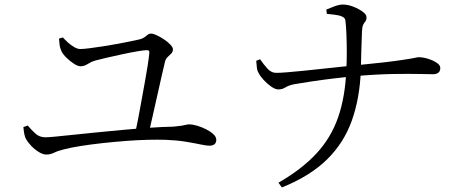

<svg xmlns="http://www.w3.org/2000/svg" viewBox="-20 -777 2040 846"><path d="M574 -182Q581 -213 588.5 -252.5Q596 -292 603.5 -334Q611 -376 618.5 -416.5Q626 -457 631 -490Q636 -523 638 -544Q640 -556 627 -556Q616 -556 586 -551Q556 -546 519 -538Q482 -530 449.5 -522.5Q417 -515 399 -510Q382 -505 366.5 -495Q351 -485 335 -485Q323 -485 306 -496Q289 -507 273.5 -522Q258 -537 251 -551Q244 -566 242.5 -580.5Q241 -595 240 -607L257 -612Q265 -603 278.5 -590.5Q292 -578 307 -569.5Q322 -561 333 -561Q348 -561 375 -564.5Q402 -568 434.5 -573Q467 -578 499.5 -584Q532 -590 558 -595.5Q584 -601 597 -604Q608 -607 616 -612.5Q624 -618 630.5 -623.5Q637 -629 646 -629Q655 -629 671 -621.5Q687 -614 703.5 -603Q720 -592 731 -580Q742 -568 742 -560Q742 -549 735 -541.5Q728 -534 719 -526Q710 -518 707 -505Q702 -484 693 -445Q684 -406 673.5 -358.5Q663 -311 652.5 -265Q642 -219 634 -184ZM184 -96Q169 -96 150.5 -107.5Q132 -119 117 -135Q102 -151 96 -162Q90 -172 87.5 -184.5Q85 -197 83 -217L102 -224Q118 -205 136 -188.5Q154 -172 181 -172Q192 -172 223.5 -175Q255 -178 302 -183Q349 -188 404.5 -193.5Q460 -199 519.5 -204.5Q579 -210 637 -214Q695 -218 745 -219Q766 -221 779 -223Q792 -225 799.5 -227Q807 -229 813 -229Q829 -229 849 -223Q869 -217 888 -207.5Q907 -198 920 -186Q933 -174 933 -161Q933 -148 925 -141.5Q917 -135 903 -135Q890 -135 864 -140.5Q838 -146 799 -152.5Q760 -159 709 -161Q677 -162 632 -161Q587 -160 535 -156Q483 -152 432.5 -146.5Q382 -141 337.5 -134Q293 -127 262 -119Q234 -112 218 -104Q202 -96 184 -96Z M1207 28Q1311 -32 1375 -101.5Q1439 -171 1470 -260.5Q1501 -350 1506 -469Q1508 -503 1508 -544.5Q1508 -586 1506.5 -624.5Q1505 -663 1502 -686Q1501 -698 1487.5 -704Q1474 -710 1455.5 -712Q1437 -714 1420 -716L1418 -735Q1429 -740 1452 -748.5Q1475 -757 1490 -757Q1513 -757 1537 -747.5Q1561 -738 1578 -725.5Q1595 -713 1595 -701Q1595 -689 1590 -683Q1585 -677 1580.5 -668.5Q1576 -660 1575 -639Q1573 -599 1572 -551.5Q1571 -504 1570 -466Q1565 -343 1530 -245Q1495 -147 1420.5 -74Q1346 -1 1222 49ZM1206 -383Q1193 -383 1175 -395.5Q1157 -408 1141.5 -425Q1126 -442 1121 -453Q1114 -463 1112 -477.5Q1110 -492 1109 -509L1126 -516Q1141 -494 1158.5 -474.5Q1176 -455 1200 -456Q1214 -456 1245 -458.5Q1276 -461 1315.5 -465Q1355 -469 1396.5 -473.5Q1438 -478 1475 -482Q1512 -486 1536 -488Q1618 -496 1669.5 -502Q1721 -508 1750.5 -512.5Q1780 -517 1794.5 -519.5Q1809 -522 1815 -523.5Q1821 -525 1826 -525Q1837 -525 1853 -521.5Q1869 -518 1884 -511.5Q1899 -505 1909.5 -496.5Q1920 -488 1920 -477Q1920 -463 1911 -456.5Q1902 -450 1889 -450Q1871 -450 1828.5 -451Q1786 -452 1714.5 -451Q1643 -450 1537 -441Q1498 -437 1448 -431Q1398 -425 1352 -418Q1306 -411 1277 -406Q1252 -401 1238 -392Q1224 -383 1206 -383Z"/></svg>

Font: Noto Serif TC
Style: Regular
Weight: 400
Designer: Ryoko NISHIZUKA  (kana & ideographs); Frank Grießhammer (Latin, Greek & Cyrillic); Wenlong ZHANG  (bopomofo); Sandoll Co
Foundry: Adobe
Version: Version 2.003-H1;hotconv 1.1.1;makeotfexe 2.6.0